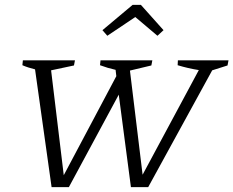

<svg xmlns="http://www.w3.org/2000/svg" viewBox="-20 -769 959 789"><path d="M192 0 124 -484Q95 -491 72 -501L74 -521H288L284 -500L190 -480L242 -49L458 -456L455 -482Q423 -489 391 -501L393 -521H606L602 -500L514 -479L566 -51L797 -481Q753 -488 710 -501L711 -521H919L915 -500L852 -480L589 0H518L468 -380L263 0ZM559 -749 652 -645 627 -622 536 -699 421 -622 401 -645 525 -749Z"/></svg>

Font: Piazzolla SC Light
Style: Italic
Weight: 300
Italic angle: -11.3°
Designer: Juan Pablo del Peral
Foundry: Huerta Tipografica
Version: Version 1.330